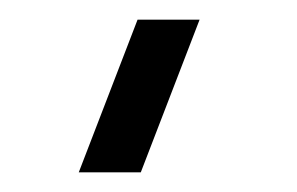

<svg xmlns="http://www.w3.org/2000/svg" viewBox="-20 36 302 195"><path d="M123 211H60L119.7 56H182.7Z"/></svg>

Font: Manrope
Style: Regular
Weight: 400
Designer: Mikhail Sharanda
Foundry: Mikhail Sharanda
Version: Version 4.503